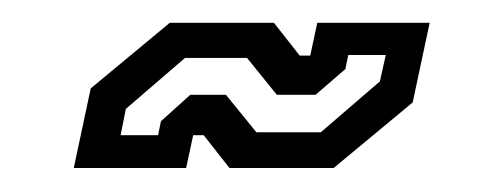

<svg xmlns="http://www.w3.org/2000/svg" viewBox="-20 -398 430 164"><path d="M43 -254.5 57.5 -322.5 125 -378.5H214L236 -350.5H245L251 -378.5H347L332.5 -310.5L265 -254.5H176L154 -282.5H145L139 -254.5ZM83 -282.5H115L117.5 -294.5L142.5 -317H173L199 -285H254L304.5 -328.5L309.5 -351H277.5L275 -339L249.5 -317H216.5L191 -348.5H138L87.5 -305Z"/></svg>

Font: Tourney Thin Medium
Style: Italic
Weight: 500
Italic angle: -12°
Version: Version 1.015